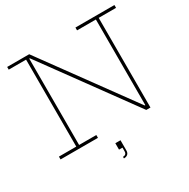

<svg xmlns="http://www.w3.org/2000/svg" viewBox="-208 -943 1332 1352"><g transform="rotate(-30 458.0 -267.5)"><path d="M724 0 176 -752H206L754 0ZM27 -730V-752H206L205 -725H191V-23H331V0H27V-23H168V-730ZM582 -729V-752H899V-729H758V0H727L718 -33H735V-729ZM418 94H460V125L447 146H418ZM446 94H460V176Q460 197 448.5 207Q437 217 418 217H417V204H418Q431 204 438.5 197Q446 190 446 176Z"/></g></svg>

Font: Hepta Slab ExtraLight
Style: Regular
Weight: 200
Designer: Michael LaGattuta
Foundry: Michael LaGattuta
Version: Version 1.100